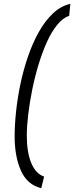

<svg xmlns="http://www.w3.org/2000/svg" viewBox="-20 -770 390 1010"><path d="M57 -53Q57 -112 64.5 -183Q72 -254 87.5 -328Q103 -402 127 -472Q151 -542 183.5 -600.5Q216 -659 257.5 -698.5Q299 -738 350 -750L344 -687Q311 -676 281 -639.5Q251 -603 226.5 -548.5Q202 -494 182.5 -429.5Q163 -365 149.5 -298Q136 -231 128.5 -168.5Q121 -106 121 -57Q121 31 144.5 87.5Q168 144 212 159L197 220Q123 202 90 127.5Q57 53 57 -53Z"/></svg>

Font: Georama
Style: Italic
Weight: 400
Italic angle: -9°
Designer: Jean-Baptiste Levee
Foundry: Production Type
Version: Version 1.000